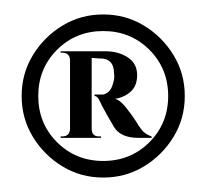

<svg xmlns="http://www.w3.org/2000/svg" viewBox="-20 -721 285 266"><path d="M123 -701Q154 -701 179.5 -685.5Q205 -670 220.5 -644.5Q236 -619 236 -588Q236 -557 220.5 -531.5Q205 -506 179.5 -490.5Q154 -475 123 -475Q92 -475 66.5 -490.5Q41 -506 25.5 -531.5Q10 -557 10 -588Q10 -619 25.5 -644.5Q41 -670 66.5 -685.5Q92 -701 123 -701ZM80 -530H64V-532Q64 -532 65 -532Q66 -532 66 -532Q77 -532 77 -543ZM107 -543Q107 -532 117 -532Q117 -532 118.5 -532Q120 -532 120 -532V-530H104ZM107 -650V-530H77V-650ZM80 -650 77 -637Q77 -648 66 -648Q66 -648 65 -648Q64 -648 64 -648V-650ZM126 -650Q144 -650 157 -641.5Q170 -633 170 -617Q170 -602 161 -594Q152 -586 139 -584Q146 -583 155 -571.5Q164 -560 169 -552Q171 -548 176 -541.5Q181 -535 190 -532V-530H172Q147 -530 138 -545Q129 -560 121 -575Q119 -580 116.5 -584Q114 -588 111 -588V-590Q111 -590 114.5 -590Q118 -590 122 -590Q126 -590 130.5 -594Q135 -598 137 -607Q139 -613 138 -619Q138 -641 117 -640L104 -641Q104 -641 103 -645.5Q102 -650 102 -650ZM123 -678Q85 -678 59 -652Q33 -626 33 -588Q33 -550 59 -524Q85 -498 123 -498Q161 -498 187 -524Q213 -550 213 -588Q213 -626 187 -652Q161 -678 123 -678Z"/></svg>

Font: Cinzel ExtraBold
Style: Regular
Weight: 800
Designer: Natanael Gama
Version: Version 2.000